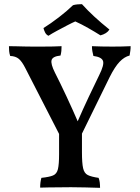

<svg xmlns="http://www.w3.org/2000/svg" viewBox="-20 -900 671 923"><path d="M374 -264V-168Q374 -116 379.5 -91.5Q385 -67 402 -58.5Q419 -50 454 -45Q458 -35 459.5 -23Q461 -11 461 3Q427 2 390 1Q353 0 321 0Q296 0 268 0.5Q240 1 214.5 1Q189 1 173 2Q173 -11 174.5 -23Q176 -35 179 -45Q217 -49 235 -56.5Q253 -64 258.5 -87Q264 -110 264 -158V-264ZM358 -225H280L102 -572Q86 -604 70.5 -617Q55 -630 29 -631Q25 -643 24 -654.5Q23 -666 23 -678Q38 -678 57.5 -677.5Q77 -677 97.5 -676.5Q118 -676 137 -676Q156 -676 182.5 -676Q209 -676 234.5 -676.5Q260 -677 276 -678Q276 -665 275 -655Q274 -645 271 -633Q233 -629 228 -611Q223 -593 244 -551Q269 -502 298.5 -439Q328 -376 357 -309H350Q380 -378 407.5 -436Q435 -494 457 -539Q482 -589 475 -607.5Q468 -626 429 -631Q426 -643 424 -654Q422 -665 422 -678Q441 -677 469.5 -676.5Q498 -676 521 -676Q544 -676 567 -676.5Q590 -677 608 -678Q608 -666 606.5 -655.5Q605 -645 603 -633Q578 -627 555 -603Q532 -579 507 -529ZM213 -728Q202 -733 196.5 -744.5Q191 -756 189 -765Q224 -787 262.5 -816.5Q301 -846 331 -875Q341 -878 353 -879Q365 -880 374 -880Q399 -852 432.5 -821Q466 -790 506 -758Q500 -748 489 -741Q478 -734 463 -730Q436 -747 403.5 -765.5Q371 -784 342 -797Q328 -791 303 -778Q278 -765 253 -751.5Q228 -738 213 -728Z"/></svg>

Font: Vollkorn Medium
Style: Regular
Weight: 500
Designer: Friedrich Althausen
Foundry: Friedrich Althausen
Version: Version 5.000